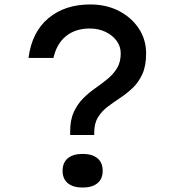

<svg xmlns="http://www.w3.org/2000/svg" viewBox="-20 -836 790 862"><path d="M403 -230H295V-246Q295 -298 311.5 -333.5Q328 -369 353.5 -394.5Q379 -420 408.5 -440.5Q438 -461 463.5 -482Q489 -503 505.5 -530Q522 -557 522 -596Q522 -628 503.5 -653Q485 -678 453.5 -693Q422 -708 383 -708Q318 -708 276 -673.5Q234 -639 220 -576H108Q123 -692 197 -754Q271 -816 385 -816Q458 -816 514.5 -786.5Q571 -757 603.5 -707.5Q636 -658 636 -596Q636 -540 619 -503Q602 -466 575.5 -441Q549 -416 519.5 -396.5Q490 -377 463.5 -357Q437 -337 420 -309.5Q403 -282 403 -240ZM351 6Q308 6 284.5 -13.5Q261 -33 261 -69Q261 -106 284.5 -125.5Q308 -145 351 -145Q394 -145 417.5 -125.5Q441 -106 441 -69Q441 -33 417.5 -13.5Q394 6 351 6Z"/></svg>

Font: Martian Mono SemiExpanded
Style: Regular
Weight: 400
Width: 6
Monospace: yes
Designer: Roman Shamin
Foundry: Evil Martians
Version: Version 1.000